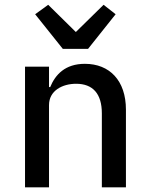

<svg xmlns="http://www.w3.org/2000/svg" viewBox="-20 -801 640 821"><path d="M189.6 0V-351.6C189.6 -413.7 247.2 -442.8 305.4 -442.8C377.1 -442.8 415.5 -400.2 415.5 -316.1V0H518.5V-332C518.5 -457 448.2 -528.1 343 -528.1C258.5 -528.1 216.6 -481.9 194.6 -428.6H189.6V-516H87V0ZM130.3 -740.1 248.6 -592H356.5L474.4 -740.1L422.9 -780.5L304.3 -664.1L186.1 -780.5Z"/></svg>

Font: Margiela Mono Medium
Style: Regular
Weight: 500
Designer: Mike Abbink, Paul van der Laan, Pieter van Rosmalen
Foundry: Bold Monday
Version: Version 2.003 2021